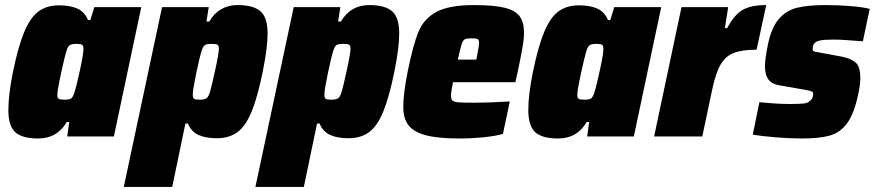

<svg xmlns="http://www.w3.org/2000/svg" viewBox="-20 -538 3449 757"><path d="M13 -104Q13 -165 31 -254Q52 -356 76 -413Q100 -470 132.5 -493.5Q165 -517 213 -517Q257 -517 285.5 -504Q314 -491 327 -459H336L352 -510H537L429 0H245L253 -57H243Q206 8 130 8Q68 8 40.5 -16.5Q13 -41 13 -104ZM273 -172Q281 -196 295 -260.5Q309 -325 309 -344Q309 -358 303.5 -361.5Q298 -365 281 -365Q262 -365 254.5 -359.5Q247 -354 241 -334Q235 -314 222 -255Q206 -182 206 -164Q206 -151 212 -148Q218 -145 235 -145Q253 -145 260 -149.5Q267 -154 273 -172Z M619 -510H803L794 -453H805Q843 -518 917 -518Q979 -518 1007 -493.5Q1035 -469 1035 -406Q1035 -350 1016 -256Q995 -153 971.5 -96.5Q948 -40 915.5 -16.5Q883 7 835 7Q791 7 762.5 -6Q734 -19 721 -51H711L659 199H468ZM827 -255Q843 -328 843 -346Q843 -359 837 -362Q831 -365 814 -365Q795 -365 788 -360.5Q781 -356 775 -338Q767 -313 753.5 -248Q740 -183 740 -166Q740 -152 745 -148.5Q750 -145 767 -145Q786 -145 794 -150.5Q802 -156 808 -176Q814 -196 827 -255Z M1138 -510H1322L1313 -453H1324Q1362 -518 1436 -518Q1498 -518 1526 -493.5Q1554 -469 1554 -406Q1554 -350 1535 -256Q1514 -153 1490.5 -96.5Q1467 -40 1434.5 -16.5Q1402 7 1354 7Q1310 7 1281.5 -6Q1253 -19 1240 -51H1230L1178 199H987ZM1346 -255Q1362 -328 1362 -346Q1362 -359 1356 -362Q1350 -365 1333 -365Q1314 -365 1307 -360.5Q1300 -356 1294 -338Q1286 -313 1272.5 -248Q1259 -183 1259 -166Q1259 -152 1264 -148.5Q1269 -145 1286 -145Q1305 -145 1313 -150.5Q1321 -156 1327 -176Q1333 -196 1346 -255Z M1570 -116Q1570 -169 1587 -254Q1609 -363 1630.5 -414Q1652 -465 1701.5 -491.5Q1751 -518 1850 -518Q1927 -518 1969.5 -507.5Q2012 -497 2029 -473.5Q2046 -450 2046 -410Q2046 -384 2039.5 -347.5Q2033 -311 2021 -254L2012 -214H1766Q1765 -208 1761.5 -189.5Q1758 -171 1758 -163Q1758 -147 1764 -141.5Q1770 -136 1786.5 -134.5Q1803 -133 1850 -133Q1908 -133 1990 -138L1963 -10Q1936 -2 1888 3Q1840 8 1792 8Q1706 8 1658 -5Q1610 -18 1590 -45Q1570 -72 1570 -116ZM1858 -303 1861 -318Q1869 -360 1869 -368Q1869 -381 1863 -384Q1857 -387 1839 -387Q1820 -387 1812.5 -383Q1805 -379 1800 -363.5Q1795 -348 1785 -303Z M2063 -104Q2063 -165 2081 -254Q2102 -356 2126 -413Q2150 -470 2182.5 -493.5Q2215 -517 2263 -517Q2307 -517 2335.5 -504Q2364 -491 2377 -459H2386L2402 -510H2587L2479 0H2295L2303 -57H2293Q2256 8 2180 8Q2118 8 2090.5 -16.5Q2063 -41 2063 -104ZM2323 -172Q2331 -196 2345 -260.5Q2359 -325 2359 -344Q2359 -358 2353.5 -361.5Q2348 -365 2331 -365Q2312 -365 2304.5 -359.5Q2297 -354 2291 -334Q2285 -314 2272 -255Q2256 -182 2256 -164Q2256 -151 2262 -148Q2268 -145 2285 -145Q2303 -145 2310 -149.5Q2317 -154 2323 -172Z M2667 -510H2851L2838 -427H2847Q2875 -480 2908 -499Q2941 -518 3001 -518L2963 -342Q2906 -342 2873.5 -329.5Q2841 -317 2821.5 -284Q2802 -251 2788 -185L2749 0H2559Z M2948 -7 2974 -135Q3046 -128 3094 -128Q3132 -128 3149 -130Q3166 -132 3174 -141Q3186 -149 3186 -169Q3186 -175 3179 -178Q3172 -181 3148 -185L3051 -202Q3022 -207 3009 -225.5Q2996 -244 2996 -278Q2996 -304 3008 -364Q3022 -430 3051 -463.5Q3080 -497 3123 -507.5Q3166 -518 3238 -518Q3285 -518 3333.5 -514Q3382 -510 3409 -503L3382 -375Q3302 -382 3267 -382Q3233 -382 3216 -379Q3199 -376 3192 -368Q3184 -361 3184 -344Q3184 -338 3188 -336Q3192 -334 3202 -332.5Q3212 -331 3216 -330L3297 -315Q3334 -308 3353 -292Q3372 -276 3372 -229Q3372 -202 3362 -159Q3346 -86 3318.5 -50Q3291 -14 3250 -3Q3209 8 3140 8Q3094 8 3039.5 3.5Q2985 -1 2948 -7Z"/></svg>

Font: Saira Semi Condensed Black
Style: Italic
Weight: 900
Width: 4
Italic angle: -12°
Designer: Hector Gatti with collaboration of the Omnibus-Type team
Foundry: Omnibus-Type
Version: Version 1.001; ttfautohint (v1.8)